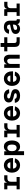

<svg xmlns="http://www.w3.org/2000/svg" viewBox="2874 -3576 852 6640"><g transform="rotate(-90 3300.0 -256.0)"><path d="M72 0V-108H200V-428H72V-536H300L308 -431Q321 -483 352 -509.5Q383 -536 438 -536H558V-425H448Q336 -425 336 -308V-108H499V0Z M904 12Q828 12 771 -22.5Q714 -57 681.5 -120Q649 -183 649 -268Q649 -351 681 -414Q713 -477 770 -512.5Q827 -548 902 -548Q976 -548 1032.5 -513Q1089 -478 1121 -414.5Q1153 -351 1153 -265V-231H789Q794 -171 825.5 -139.5Q857 -108 907 -108Q944 -108 970 -125.5Q996 -143 1006 -173L1142 -164Q1115 -80 1054.5 -34Q994 12 904 12ZM791 -324H1008Q1003 -376 974 -402Q945 -428 901 -428Q855 -428 826.5 -401.5Q798 -375 791 -324Z M1256 150V-536H1387L1390 -448Q1412 -496 1452.5 -522Q1493 -548 1550 -548Q1620 -548 1667.5 -511Q1715 -474 1738.5 -410.5Q1762 -347 1762 -268Q1762 -189 1738.5 -125.5Q1715 -62 1667.5 -25Q1620 12 1550 12Q1439 12 1392 -74V150ZM1508 -108Q1562 -108 1591.5 -147Q1621 -186 1621 -268Q1621 -350 1591.5 -389Q1562 -428 1508 -428Q1457 -428 1424.5 -389Q1392 -350 1392 -268Q1392 -186 1424.5 -147Q1457 -108 1508 -108Z M1872 0V-108H2000V-428H1872V-536H2100L2108 -431Q2121 -483 2152 -509.5Q2183 -536 2238 -536H2358V-425H2248Q2136 -425 2136 -308V-108H2299V0Z M2704 12Q2628 12 2571 -22.5Q2514 -57 2481.5 -120Q2449 -183 2449 -268Q2449 -351 2481 -414Q2513 -477 2570 -512.5Q2627 -548 2702 -548Q2776 -548 2832.5 -513Q2889 -478 2921 -414.5Q2953 -351 2953 -265V-231H2589Q2594 -171 2625.5 -139.5Q2657 -108 2707 -108Q2744 -108 2770 -125.5Q2796 -143 2806 -173L2942 -164Q2915 -80 2854.5 -34Q2794 12 2704 12ZM2591 -324H2808Q2803 -376 2774 -402Q2745 -428 2701 -428Q2655 -428 2626.5 -401.5Q2598 -375 2591 -324Z M3305 12Q3228 12 3176 -12Q3124 -36 3096.5 -77Q3069 -118 3064 -168L3198 -174Q3206 -140 3231.5 -121Q3257 -102 3306 -102Q3397 -102 3397 -146Q3397 -161 3389.5 -171Q3382 -181 3359.5 -189.5Q3337 -198 3293 -206Q3212 -223 3164.5 -244.5Q3117 -266 3096.5 -298.5Q3076 -331 3076 -380Q3076 -426 3100 -464.5Q3124 -503 3173 -525.5Q3222 -548 3296 -548Q3376 -548 3425.5 -522.5Q3475 -497 3500 -455.5Q3525 -414 3532 -368L3397 -362Q3391 -394 3365 -414Q3339 -434 3296 -434Q3253 -434 3234 -417.5Q3215 -401 3215 -380Q3215 -361 3225 -349Q3235 -337 3261.5 -328Q3288 -319 3336 -309Q3414 -294 3457 -274Q3500 -254 3518 -224Q3536 -194 3536 -149Q3536 -74 3475.5 -31Q3415 12 3305 12Z M3904 12Q3828 12 3771 -22.5Q3714 -57 3681.5 -120Q3649 -183 3649 -268Q3649 -351 3681 -414Q3713 -477 3770 -512.5Q3827 -548 3902 -548Q3976 -548 4032.5 -513Q4089 -478 4121 -414.5Q4153 -351 4153 -265V-231H3789Q3794 -171 3825.5 -139.5Q3857 -108 3907 -108Q3944 -108 3970 -125.5Q3996 -143 4006 -173L4142 -164Q4115 -80 4054.5 -34Q3994 12 3904 12ZM3791 -324H4008Q4003 -376 3974 -402Q3945 -428 3901 -428Q3855 -428 3826.5 -401.5Q3798 -375 3791 -324Z M4272 0V-536H4396L4399 -440Q4420 -496 4462.5 -522Q4505 -548 4561 -548Q4647 -548 4687.5 -492Q4728 -436 4728 -347V0H4592V-316Q4592 -433 4510 -433Q4468 -433 4438 -402Q4408 -371 4408 -310V0Z M5173 0Q5083 0 5040.5 -41Q4998 -82 4998 -168V-428H4844V-536H4998V-662H5134V-536H5332V-428H5134V-181Q5134 -108 5206 -108H5332V0Z M5624 12Q5575 12 5534.5 -6Q5494 -24 5470 -58Q5446 -92 5446 -139Q5446 -207 5489.5 -245Q5533 -283 5609 -299L5770 -334Q5770 -384 5749.5 -411.5Q5729 -439 5683 -439Q5642 -439 5620.5 -418.5Q5599 -398 5592 -366L5452 -374Q5467 -453 5527.5 -500.5Q5588 -548 5681 -548Q5797 -548 5851.5 -489.5Q5906 -431 5906 -326V-137Q5906 -117 5913 -109.5Q5920 -102 5934 -102H5956V0Q5950 1 5936 2.5Q5922 4 5907 4Q5807 4 5785 -80Q5768 -39 5726 -13.5Q5684 12 5624 12ZM5652 -90Q5709 -90 5739.5 -120.5Q5770 -151 5770 -206V-238L5651 -212Q5615 -204 5600 -189Q5585 -174 5585 -146Q5585 -90 5652 -90Z M6072 0V-108H6200V-428H6072V-536H6300L6308 -431Q6321 -483 6352 -509.5Q6383 -536 6438 -536H6558V-425H6448Q6336 -425 6336 -308V-108H6499V0Z"/></g></svg>

Font: Geist Mono
Style: Bold
Weight: 700
Monospace: yes
Designer: Basement.studio, Andrés Briganti, Mateo Zaragoza
Foundry: Basement.studio, Vercel, Andrés Briganti, Guido Ferreyra, Mateo Zaragoza
Version: Version 1.500; ttfautohint (v1.8.4.7-5d5b)